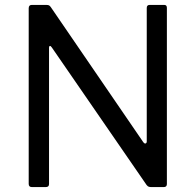

<svg xmlns="http://www.w3.org/2000/svg" viewBox="-20 -762 797 782"><path d="M649.1 -742Q659.7 -742 659.7 -730.1V-12.2Q659.7 -6.4 656.5 -3.2Q653.2 0 646.9 0H598.3Q591.7 0 587 -1.1Q582.2 -2.1 577.1 -8.5L191.2 -568.5Q186.5 -575.7 183.1 -574.7Q179.7 -573.7 179.7 -568V-12.6Q180 0 165.9 0H110.3Q96.9 0 96.9 -12.8V-728.4Q96.9 -742 109.5 -742H167.4Q175.3 -742 179.3 -740.3Q183.3 -738.6 187.6 -732L563.2 -183.4Q568.7 -175.8 573.2 -177.8Q577.7 -179.7 577.7 -185.9V-729.7Q577.7 -742 589.6 -742Z"/></svg>

Font: Libre Franklin Thin
Style: Regular
Weight: 100
Designer: Pablo Impallari, Rodrigo Fuenzalida, Nhung Nguyen
Foundry: Impallari Type
Version: Version 3.000